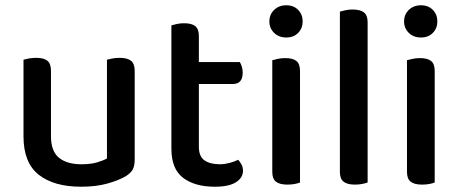

<svg xmlns="http://www.w3.org/2000/svg" viewBox="-20 -693 1740 727"><path d="M69 -467Q76 -469 89 -471.5Q102 -474 117 -474Q146 -474 159.5 -463Q173 -452 173 -425V-178Q173 -120 203.5 -95.5Q234 -71 288 -71Q323 -71 347 -78Q371 -85 385 -93V-467Q393 -469 405.5 -471.5Q418 -474 433 -474Q462 -474 476 -463Q490 -452 490 -425V-88Q490 -66 483 -52Q476 -38 455 -25Q429 -10 386.5 2Q344 14 287 14Q184 14 126.5 -31.5Q69 -77 69 -176Z M733 -137Q733 -101 754 -86Q775 -71 813 -71Q830 -71 849 -76Q868 -81 882 -88Q889 -80 894.5 -70Q900 -60 900 -46Q900 -20 873.5 -3Q847 14 793 14Q718 14 673.5 -19.5Q629 -53 629 -130V-597Q636 -599 649 -602Q662 -605 677 -605Q706 -605 719.5 -594Q733 -583 733 -557V-458H888Q892 -452 895.5 -441Q899 -430 899 -418Q899 -375 862 -375H733V-137Z M1116 -2Q1109 1 1096.5 3.5Q1084 6 1068 6Q1039 6 1025 -5Q1011 -16 1011 -42V-465Q1019 -467 1031.5 -470Q1044 -473 1060 -473Q1089 -473 1102.5 -462Q1116 -451 1116 -424ZM1000 -612Q1000 -638 1018 -655.5Q1036 -673 1064 -673Q1092 -673 1109 -655.5Q1126 -638 1126 -612Q1126 -586 1109 -568.5Q1092 -551 1064 -551Q1036 -551 1018 -568.5Q1000 -586 1000 -612Z M1324 6Q1295 6 1281 -5Q1267 -16 1267 -42V-649Q1274 -651 1287 -654Q1300 -657 1315 -657Q1344 -657 1358 -646Q1372 -635 1372 -609V-2Q1364 1 1351.5 3.5Q1339 6 1324 6Z M1626 -2Q1619 1 1606.5 3.5Q1594 6 1578 6Q1549 6 1535 -5Q1521 -16 1521 -42V-465Q1529 -467 1541.5 -470Q1554 -473 1570 -473Q1599 -473 1612.5 -462Q1626 -451 1626 -424ZM1510 -612Q1510 -638 1528 -655.5Q1546 -673 1574 -673Q1602 -673 1619 -655.5Q1636 -638 1636 -612Q1636 -586 1619 -568.5Q1602 -551 1574 -551Q1546 -551 1528 -568.5Q1510 -586 1510 -612Z"/></svg>

Font: Baloo Bhaina 2 Medium
Style: Regular
Weight: 500
Designer: Yesha Goshar, Manish Minz, Shuchita Grover and Ek Type
Foundry: Ek Type
Version: Version 1.640;hotconv 1.0.111;makeotfexe 2.5.65597; ttfautoh